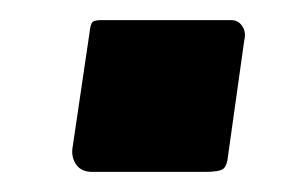

<svg xmlns="http://www.w3.org/2000/svg" viewBox="-20 -469 288 191"><path d="M207 -315Q206 -304 202 -301Q198 -298 184 -298H72Q61 -298 56 -305Q51 -312 52 -321L69 -436Q70 -446 72.5 -447.5Q75 -449 81 -449H210Q217 -449 221 -443Q225 -437 223 -429Z"/></svg>

Font: Libre Franklin
Style: Bold Italic
Weight: 700
Italic angle: -8°
Designer: Pablo Impallari, Rodrigo Fuenzalida, Nhung Nguyen
Foundry: Impallari Type
Version: Version 3.000